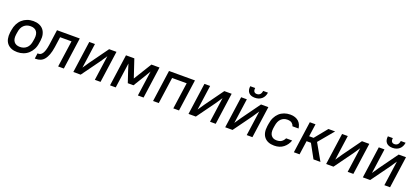

<svg xmlns="http://www.w3.org/2000/svg" viewBox="41 -1771 6157 2851"><g transform="rotate(20 3120.0 -346.0)"><path d="M242 8Q189 8 149 -8.5Q109 -25 83 -55.5Q57 -86 47.5 -130.5Q38 -175 45 -231L51 -269Q59 -324 81.5 -368.5Q104 -413 138.5 -444Q173 -475 217.5 -491.5Q262 -508 314 -508Q366 -508 406.5 -491.5Q447 -475 472.5 -444.5Q498 -414 508.5 -369.5Q519 -325 511 -269L505 -231Q498 -175 475 -131Q452 -87 418 -56Q384 -25 339 -8.5Q294 8 242 8ZM254 -78Q317 -78 359 -116.5Q401 -155 411 -231L417 -269Q427 -344 396 -383Q365 -422 302 -422Q239 -422 197 -383.5Q155 -345 145 -269L139 -231Q129 -156 160 -117Q191 -78 254 -78Z M534 -78H549Q565 -78 580.5 -86Q596 -94 610 -114Q624 -134 635 -168Q646 -202 654 -254L688 -500H1048L978 0H888L947 -418H767L744 -254Q733 -180 714 -130Q695 -80 669 -49Q643 -18 609.5 -5Q576 8 537 8H522Z M1523 -393 1454 -290 1244 0H1128L1198 -500H1288L1233 -107L1303 -210L1512 -500H1628L1558 0H1468Z M1888 -290 1854 -398 1798 0H1708L1778 -500H1910L2005 -216L2180 -500H2308L2238 0H2148L2204 -399L2139 -290L2035 -120H1945Z M2767 -418H2537L2478 0H2388L2458 -500H2868L2798 0H2708Z M3343 -393 3274 -290 3064 0H2948L3018 -500H3108L3053 -107L3123 -210L3332 -500H3448L3378 0H3288Z M3923 -393 3854 -290 3644 0H3528L3598 -500H3688L3633 -107L3703 -210L3912 -500H4028L3958 0H3868ZM3790 -562Q3724 -562 3692 -598.5Q3660 -635 3669 -700H3747Q3742 -661 3756 -642.5Q3770 -624 3799 -624Q3829 -624 3848.5 -642.5Q3868 -661 3873 -700H3949Q3940 -635 3898 -598.5Q3856 -562 3790 -562Z M4302 8Q4198 8 4146 -54Q4094 -116 4110 -231L4116 -269Q4124 -326 4146 -370Q4168 -414 4201.5 -445Q4235 -476 4279 -492Q4323 -508 4374 -508Q4418 -508 4451 -496Q4484 -484 4506.5 -463.5Q4529 -443 4541.5 -415Q4554 -387 4558 -355H4462Q4455 -381 4431 -401.5Q4407 -422 4357 -422Q4300 -422 4260.5 -384Q4221 -346 4210 -269L4204 -231Q4194 -155 4223.5 -116.5Q4253 -78 4309 -78Q4360 -78 4389 -99Q4418 -120 4434 -155H4530Q4505 -83 4447.5 -37.5Q4390 8 4302 8Z M4803 -219H4734L4703 0H4613L4683 -500H4773L4745 -301H4815L4977 -500H5083L4884 -262L5033 0H4923Z M5518 -393 5449 -290 5239 0H5123L5193 -500H5283L5228 -107L5298 -210L5507 -500H5623L5553 0H5463Z M6098 -393 6029 -290 5819 0H5703L5773 -500H5863L5808 -107L5878 -210L6087 -500H6203L6133 0H6043ZM5965 -562Q5899 -562 5867 -598.5Q5835 -635 5844 -700H5922Q5917 -661 5931 -642.5Q5945 -624 5974 -624Q6004 -624 6023.5 -642.5Q6043 -661 6048 -700H6124Q6115 -635 6073 -598.5Q6031 -562 5965 -562Z"/></g></svg>

Font: Retni Sans Medium
Style: Italic
Weight: 500
Italic angle: -8°
Designer: Vitaly Kuzmin
Foundry: ParaType Ltd.
Version: Version 1.00;June 10, 2019;FontCreator 11.5.0.2425 64-bit; t